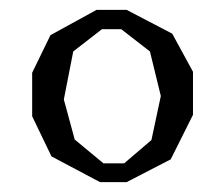

<svg xmlns="http://www.w3.org/2000/svg" viewBox="-20 -743 453 388"><path d="M45 -508V-596L82 -672L175 -723H236L328 -675L370 -598V-511L325 -421L236 -375H182L84 -427ZM128 -639 109 -542 131 -461 189 -413H231L286 -460L305 -549L283 -639L225 -684H186Z"/></svg>

Font: Alike Angular
Style: Regular
Weight: 400
Version: Version 1.210